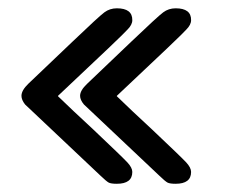

<svg xmlns="http://www.w3.org/2000/svg" viewBox="-20 -447 565 467"><path d="M32.2 -213.9Q32.2 -227.1 48.8 -243.2Q94.7 -287.1 155.8 -345.2Q220.7 -407.2 233.9 -417Q247.1 -426.8 264.2 -426.8Q302.2 -426.8 301.8 -397.9Q301.8 -386.7 290 -375Q282.2 -365.2 121.1 -213.9V-212.9Q155.3 -179.7 206.1 -132.8Q277.8 -64.9 289.8 -52Q301.8 -39.1 301.8 -28.8Q301.8 0 264.2 0Q250 0 244.4 -2.9Q238.8 -5.9 224.1 -20Q45.9 -188 41 -192.9Q32.2 -204.1 32.2 -213.9ZM174.8 -213.9Q174.8 -227.1 191.9 -243.2Q237.8 -287.1 298.8 -345.2Q363.8 -407.2 377 -417Q390.1 -426.8 407.2 -426.8Q445.3 -426.8 444.8 -397.9Q444.8 -386.7 433.1 -375Q425.3 -365.2 264.2 -213.9V-212.9Q298.3 -179.7 349.1 -132.8Q420.9 -64.9 432.9 -52Q444.8 -39.1 444.8 -28.8Q444.8 0 407.2 0Q393.1 0 387.5 -2.9Q381.8 -5.9 367.2 -20Q189 -188 184.1 -192.9Q174.8 -204.1 174.8 -213.9Z"/></svg>

Font: CMU Typewriter Text
Style: Bold
Weight: 700
Version: Version 0.7.0